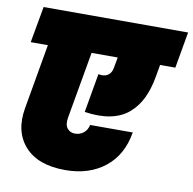

<svg xmlns="http://www.w3.org/2000/svg" viewBox="-80 -821 888 883"><g transform="rotate(10 364.0 -379.5)"><path d="M22.9 -570.8 53.2 -740.2H728L698.2 -570.8H627L617.2 -515.1Q606.9 -455.6 585.9 -412.4Q564.9 -369.1 530.3 -339.1Q495.6 -309.1 443.6 -298.3Q391.6 -287.6 323.2 -297.9L355 -480Q382.3 -474.1 399.2 -485.4Q416 -496.6 419.9 -520L429.2 -570.8H307.1L252 -257.8Q246.6 -224.6 260 -208.3Q273.4 -191.9 295.9 -191.9Q318.8 -191.9 336.2 -205.8Q353.5 -219.7 357.9 -243.2H557.1Q539.6 -136.2 465.8 -77.6Q392.1 -19 280.8 -19Q153.3 -19 92 -87.2Q30.8 -155.3 49.8 -266.1L103 -570.8Z"/></g></svg>

Font: SVN-Poppins Black
Style: Italic
Weight: 900
Italic angle: -10°
Designer: Ninad Kale (Devanagari), Jonny Pinhorn (Latin)
Foundry: Indian Type Foundry
Version: Version 3.002 2017